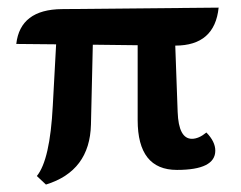

<svg xmlns="http://www.w3.org/2000/svg" viewBox="-20 -441 634 506"><path d="M446.3 6.8Q342.8 6.8 342.8 -124.5V-321.8L224.6 -323.2L219.7 -112.8Q216.8 9.8 101.1 45.4L77.1 22.9Q111.8 -19.5 119.1 -162.1L127.9 -324.2L22.9 -325.2Q33.2 -416 143.1 -417L556.2 -420.9Q545.9 -320.8 441.9 -320.8L448.2 -146Q450.7 -75.2 485.8 -75.2Q503.9 -75.2 523.9 -91.8Q547.4 -67.9 547.4 -43.9Q547.4 6.8 446.3 6.8Z"/></svg>

Font: ALMAS
Style: Bold
Weight: 700
Designer: ALMAS Font/ by Husham Jawad Kadhim, derived from the Bainsely font by/ Paul James MIller
Foundry: High-Logic / Made with FontCreator
Version: Version 1.411;September 19, 2021;FontCreator 14.0.0.2814 32-